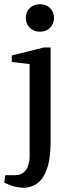

<svg xmlns="http://www.w3.org/2000/svg" viewBox="-27 -727 355 914"><path d="M83 167Q69 167 44.5 161.5Q20 156 -7 142L-2 107H44Q71 107 86.5 93Q102 79 108 58.5Q114 38 114 20V-422L29 -432V-463L182 -501H214V-57Q214 28 196.5 77Q179 126 149.5 146.5Q120 167 83 167ZM163 -576Q134 -576 115 -594.5Q96 -613 96 -642Q96 -671 115 -689Q134 -707 163 -707Q192 -707 211 -689Q230 -671 230 -642Q230 -613 211 -594.5Q192 -576 163 -576Z"/></svg>

Font: Manuale Medium
Style: Regular
Weight: 500
Designer: Eduardo Tunni / Pablo Cosgaya
Foundry: Eduardo Tunni / Pablo Cosgaya
Version: Version 1.002